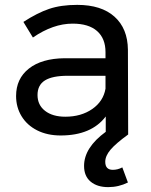

<svg xmlns="http://www.w3.org/2000/svg" viewBox="-20 -552 621 788"><path d="M482 135 505 197Q467 216 424 216Q379 216 352 193.5Q325 171 325 129Q325 54 414 -11V-74Q355 4 229 4Q174 4 132.5 -17Q91 -38 68.5 -75Q46 -112 46 -158Q46 -229 98.5 -270.5Q151 -312 245 -313H413V-338Q413 -394 378.5 -424.5Q344 -455 278 -455Q198 -455 115 -398L76 -462Q133 -499 181.5 -515.5Q230 -532 297 -532Q396 -532 450 -483.5Q504 -435 505 -348L506 0Q455 37 433.5 62.5Q412 88 412 112Q412 145 443 145Q463 145 482 135ZM413 -188V-241H258Q195 -241 164.5 -222Q134 -203 134 -162Q134 -121 165 -97Q196 -73 248 -73Q313 -73 358.5 -104.5Q404 -136 413 -188Z"/></svg>

Font: Montserrat arm2
Style: Regular
Weight: 400
Designer: Julieta Ulanovsky
Foundry: Julieta Ulanovsky
Version: Version 6.000